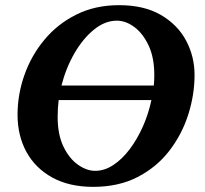

<svg xmlns="http://www.w3.org/2000/svg" viewBox="-20 -707 792 743"><path d="M732.9 -417Q732.9 -340.3 708.5 -263.7Q684.1 -187 635.3 -123.5Q586.4 -60.1 512.7 -22Q439 16.1 340.8 16.1Q248 16.1 182.4 -20Q116.7 -56.2 82.3 -119.1Q47.9 -182.1 47.9 -263.2Q47.9 -341.3 74.5 -416.7Q101.1 -492.2 151.9 -553.2Q202.6 -614.3 275.4 -650.6Q348.1 -687 440.9 -687Q537.6 -687 602.5 -649.2Q667.5 -611.3 700.2 -549.8Q732.9 -488.3 732.9 -417ZM577.1 -417Q577.1 -483.9 555.2 -530.8Q533.2 -577.6 500 -602.3Q466.8 -627 432.1 -627Q386.2 -627 343.8 -592.5Q301.3 -558.1 268.3 -501.2Q235.4 -444.3 217.8 -376H575.2Q577.1 -395 577.1 -417ZM565.9 -319.8H207Q205.1 -304.2 204.1 -287.8Q203.1 -271.5 203.1 -254.9Q203.1 -186 225.6 -139.6Q248 -93.3 281.7 -69.6Q315.4 -45.9 348.1 -45.9Q384.3 -45.9 418.5 -68.4Q452.6 -90.8 481.9 -129.6Q511.2 -168.5 533 -217.5Q554.7 -266.6 565.9 -319.8Z"/></svg>

Font: Charis
Style: Bold Italic
Weight: 700
Italic angle: -11°
Designer: Walt Agee, Miriam Martin, Annie Olsen, Victor Gaultney, Lorna Priest, Alan Ward, Bob Hallissy, Martin Hosken, Sharon Cor
Foundry: SIL Global
Version: Version 7.000